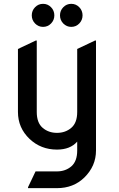

<svg xmlns="http://www.w3.org/2000/svg" viewBox="-20 -767 616 997"><path d="M73.2 -185.5V-512.7L166 -556.6H170.9V-185.5Q170.9 -129.4 201.4 -103.3Q231.9 -77.1 275.9 -77.1Q319.8 -77.1 350.3 -103.3Q380.9 -129.4 380.9 -185.5V-512.7L473.6 -556.6H478.5V14.6Q478.5 95.2 418 154.8Q361.3 210 275.9 210H125.5V205.1L164.6 123H275.9Q319.8 123 350.6 96.7Q380.9 70.3 380.9 14.6V-31.7Q344.7 9.8 275.9 9.8Q192.4 9.8 133.8 -45.4Q73.2 -103 73.2 -185.5ZM308.6 -645Q291.5 -662.6 291.5 -687.3Q291.5 -711.9 308.6 -729.5Q325.7 -747.1 350.1 -747.1Q374.5 -747.1 391.6 -729.5Q408.7 -711.9 408.7 -687.3Q408.7 -662.6 391.6 -645Q374.5 -627.4 350.1 -627.4Q325.7 -627.4 308.6 -645ZM162.1 -645Q145 -662.6 145 -687.3Q145 -711.9 162.1 -729.5Q179.2 -747.1 203.6 -747.1Q228 -747.1 245.1 -729.5Q262.2 -711.9 262.2 -687.3Q262.2 -662.6 245.1 -645Q228 -627.4 203.6 -627.4Q179.2 -627.4 162.1 -645Z"/></svg>

Font: Nova Round
Style: Book
Weight: 400
Version: Version 2.000